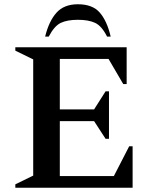

<svg xmlns="http://www.w3.org/2000/svg" viewBox="-20 -882 709 902"><path d="M52 0V-16L136 -57V-603L52 -644V-660H575V-487H559L490 -605H261V-368H422L476 -453H492V-230H476L422 -313H261V-55H515L587 -195H603V0ZM192 -710Q210 -783 245.5 -822.5Q281 -862 346 -862Q415 -862 449 -822.5Q483 -783 500 -710H483Q458 -760 427 -774.5Q396 -789 346 -789Q296 -789 265.5 -774.5Q235 -760 209 -710Z"/></svg>

Font: Spectral SC SemiBold
Style: Regular
Weight: 600
Designer: Jean-Baptiste Levee
Foundry: Production Type
Version: Version 2.001